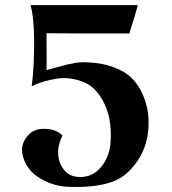

<svg xmlns="http://www.w3.org/2000/svg" viewBox="-20 -713 674 751"><path d="M528 -100Q484 -25 419.5 -2Q355 21 254 18Q202 17 158 -4Q114 -25 92 -55Q70 -85 66.5 -120Q63 -155 92 -186Q115 -211 158.5 -209Q202 -207 224 -183Q195 -122 216 -73Q237 -24 285 -21Q338 -17 372.5 -56.5Q407 -96 412 -150.5Q417 -205 406 -258Q393 -307 369.5 -340Q346 -373 318.5 -386.5Q291 -400 261 -405Q231 -410 203 -405.5Q175 -401 153 -394.5Q131 -388 117.5 -382Q104 -376 104 -375Q114 -454 113.5 -551.5Q113 -649 99 -693H519Q519 -692 511 -664Q503 -636 494 -609L486 -582H324Q163 -583 162 -583Q163 -439 162 -439Q163 -439 206 -451Q249 -463 276.5 -467.5Q304 -472 355 -466.5Q406 -461 452 -438Q507 -411 535.5 -349.5Q564 -288 561 -220Q558 -152 528 -100Z"/></svg>

Font: GFS Artemisia
Style: Bold
Weight: 700
Designer: Designed by Takis Katsoulidis.
Foundry: Designed by Takis Katsoulidis.
Version: Version 1.0